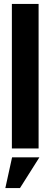

<svg xmlns="http://www.w3.org/2000/svg" viewBox="-20 -750 255 970"><path d="M40 0V-730H175V0ZM7 200 41 45H179L81 200Z"/></svg>

Font: Cal Sans
Style: Regular
Weight: 400
Designer: Designer Mark Davis DBA MarkFonts
Foundry: Designer Mark Davis DBA MarkFonts
Version: Version 1.000